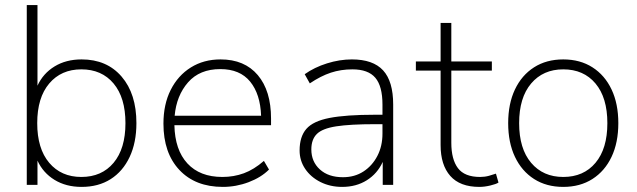

<svg xmlns="http://www.w3.org/2000/svg" viewBox="-20 -725 2498 753"><path d="M300 8Q239 8 194 -19.5Q149 -47 127 -95V0H85V-705H127V-389Q149 -437 194 -464.5Q239 -492 300 -492Q399 -492 457 -424.5Q515 -357 515 -242Q515 -166 488.5 -109.5Q462 -53 414 -22.5Q366 8 300 8ZM299 -31Q379 -31 425.5 -86.5Q472 -142 472 -242Q472 -342 425.5 -397.5Q379 -453 299 -453Q220 -453 173 -397.5Q126 -342 126 -242Q126 -142 173 -86.5Q220 -31 299 -31Z M854 8Q746 8 683.5 -58.5Q621 -125 621 -240Q621 -316 649.5 -372.5Q678 -429 728.5 -460.5Q779 -492 845 -492Q939 -492 991 -430.5Q1043 -369 1043 -260V-234H664Q666 -137 715 -84Q764 -31 852 -31Q897 -31 936.5 -45.5Q976 -60 1015 -94L1035 -60Q1004 -29 955 -10.5Q906 8 854 8ZM844 -454Q763 -454 717.5 -402Q672 -350 665 -271H1004Q1001 -356 961 -405Q921 -454 844 -454Z M1322 8Q1275 8 1237 -11Q1199 -30 1177 -62.5Q1155 -95 1155 -135Q1155 -189 1181.5 -219.5Q1208 -250 1272.5 -262.5Q1337 -275 1450 -275H1480V-315Q1480 -387 1452 -420Q1424 -453 1362 -453Q1317 -453 1277.5 -440Q1238 -427 1195 -398L1175 -434Q1213 -461 1262.5 -476.5Q1312 -492 1360 -492Q1443 -492 1482.5 -449Q1522 -406 1522 -315V0H1481V-90Q1460 -44 1418.5 -18Q1377 8 1322 8ZM1325 -30Q1371 -30 1405.5 -52.5Q1440 -75 1460 -113.5Q1480 -152 1480 -201V-238H1452Q1353 -238 1298.5 -229.5Q1244 -221 1222.5 -199.5Q1201 -178 1201 -139Q1201 -91 1234.5 -60.5Q1268 -30 1325 -30Z M1860 8Q1784 8 1746 -35Q1708 -78 1708 -156V-448H1611V-484H1708V-635H1750V-484H1909V-448H1750V-165Q1750 -100 1776 -65.5Q1802 -31 1863 -31Q1881 -31 1897.5 -35.5Q1914 -40 1925 -44L1935 -9Q1926 -3 1903 2.5Q1880 8 1860 8Z M2189 8Q2123 8 2074.5 -23Q2026 -54 1999.5 -110Q1973 -166 1973 -242Q1973 -318 1999.5 -374Q2026 -430 2074.5 -461Q2123 -492 2189 -492Q2255 -492 2303.5 -461Q2352 -430 2378.5 -374Q2405 -318 2405 -242Q2405 -166 2378.5 -110Q2352 -54 2303.5 -23Q2255 8 2189 8ZM2189 -31Q2269 -31 2315.5 -86.5Q2362 -142 2362 -242Q2362 -342 2315.5 -397.5Q2269 -453 2189 -453Q2110 -453 2063 -397.5Q2016 -342 2016 -242Q2016 -142 2063 -86.5Q2110 -31 2189 -31Z"/></svg>

Font: Nunito Sans ExtraLight
Style: Regular
Weight: 200
Designer: Vernon Adams
Foundry: Vernon Adams
Version: Version 3.006; ttfautohint (v1.8.3)